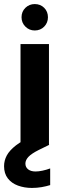

<svg xmlns="http://www.w3.org/2000/svg" viewBox="-43 -713 320 945"><path d="M58 0V-496H198V0ZM128 -563Q101 -563 82 -582Q63 -601 63 -628Q63 -656 82 -674.5Q101 -693 128 -693Q156 -693 174.5 -674.5Q193 -656 193 -628Q193 -601 174.5 -582Q156 -563 128 -563ZM114 212Q77 212 45.5 200.5Q14 189 -4.5 165Q-23 141 -23 105Q-23 77 -9.5 52Q4 27 35.5 2.5Q67 -22 123 -46L168 -65L199 0L148 25Q112 43 97 59Q82 75 82 92Q82 110 95.5 120.5Q109 131 132 131Q147 131 166 127Q185 123 204 116V198Q185 204 162 208Q139 212 114 212Z"/></svg>

Font: DM Sans 28pt ExtraBold
Style: Regular
Weight: 800
Version: Version 4.004;gftools[0.9.30]